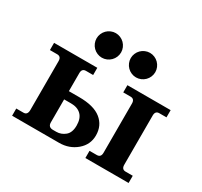

<svg xmlns="http://www.w3.org/2000/svg" viewBox="-148 -916 1175 1116"><g transform="rotate(30 440.0 -358.5)"><path d="M318.4 -47.4Q350.6 -47.4 376.7 -68.8Q402.8 -90.3 402.8 -137.7Q402.8 -185.1 378.4 -209.2Q354 -233.4 310.1 -233.4H263.7V-79.1Q263.7 -47.4 295.9 -47.4ZM364.7 0H49.3V-48.3H97.7Q124.5 -48.3 124.5 -82.5V-409.7Q124.5 -440.4 97.7 -440.4H48.8V-488.8H338.9V-440.4H290.5Q263.7 -440.4 263.7 -409.7V-288.6H332.5Q431.6 -288.6 480.2 -249.5Q528.8 -210.4 528.8 -144Q528.8 -82 480.5 -41Q432.1 0 364.7 0ZM831.1 0H541V-48.3H589.8Q617.2 -48.3 617.2 -79.1V-409.7Q617.2 -440.4 589.8 -440.4H541V-488.8H831.1V-440.4H783.2Q756.3 -440.4 756.3 -409.7V-79.1Q756.3 -48.3 783.2 -48.3H831.1ZM332 -552.7Q315.4 -552.7 300.3 -559.1Q285.2 -565.4 273.7 -576.9Q262.2 -588.4 255.9 -603.5Q249.5 -618.7 249.5 -635.3Q249.5 -651.4 255.9 -666.5Q262.2 -681.6 273.7 -693.1Q285.2 -704.6 300.3 -710.9Q315.4 -717.3 332 -717.3Q348.1 -717.3 363.3 -710.9Q378.4 -704.6 389.9 -693.1Q401.4 -681.6 407.7 -666.5Q414.1 -651.4 414.1 -635.3Q414.1 -618.7 407.7 -603.5Q401.4 -588.4 389.9 -576.9Q378.4 -565.4 363.3 -559.1Q348.1 -552.7 332 -552.7ZM561.5 -552.7Q544.9 -552.7 529.8 -559.1Q514.6 -565.4 503.2 -576.9Q491.7 -588.4 485.4 -603.5Q479 -618.7 479 -635.3Q479 -651.4 485.4 -666.5Q491.7 -681.6 503.2 -693.1Q514.6 -704.6 529.8 -710.9Q544.9 -717.3 561.5 -717.3Q577.6 -717.3 592.8 -710.9Q607.9 -704.6 619.4 -693.1Q630.9 -681.6 637.2 -666.5Q643.6 -651.4 643.6 -635.3Q643.6 -618.7 637.2 -603.5Q630.9 -588.4 619.4 -576.9Q607.9 -565.4 592.8 -559.1Q577.6 -552.7 561.5 -552.7Z"/></g></svg>

Font: Munson
Style: Bold
Weight: 700
Designer: Paul James MIller
Foundry: High-Logic / Made with FontCreator
Version: Version 2.10;May 5, 2019;FontCreator 11.5.0.2430 64-bit